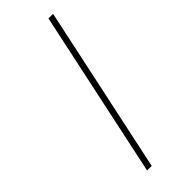

<svg xmlns="http://www.w3.org/2000/svg" viewBox="-250 -792 823 823"><g transform="rotate(-45 162.0 -380.0)"><path d="M91 0 253 -760H281L119 0Z"/></g></svg>

Font: Noto Serif ExtraCondensed Thin
Style: Italic
Weight: 100
Width: 2
Italic angle: -12°
Designer: Monotype Design Team
Foundry: Monotype Imaging Inc.
Version: Version 2.013